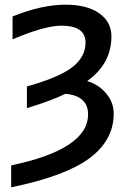

<svg xmlns="http://www.w3.org/2000/svg" viewBox="-20 -552 533 812"><path d="M256.8 -532.2Q348.6 -532.2 399.9 -495.6Q451.2 -459 451.2 -398.4Q451.2 -282.2 348.6 -209Q396.5 -195.3 428.7 -157.2Q460.9 -119.1 460.9 -71.3Q460.9 40 359.9 116.2Q258.8 192.4 27.3 240.2V147.5Q352.5 79.1 352.5 -68.4Q352.5 -146.5 256.8 -155.3Q197.3 -126 93.8 -94.7V-186.5Q230.5 -224.6 286.1 -268.1Q341.8 -311.5 341.8 -372.1Q341.8 -443.4 239.3 -443.4Q168.9 -443.4 33.2 -385.7V-482.4Q156.2 -532.2 256.8 -532.2Z"/></svg>

Font: Gen Shin Gothic Medium
Style: Regular
Weight: 500
Designer: [Source Han Sans]
Ryoko NISHIZUKA  (kana & ideographs); Paul D. Hunt (Latin, Greek & Cyrillic); Wenlong ZHANG  (bopomofo
Version: Version 1.002.20150607